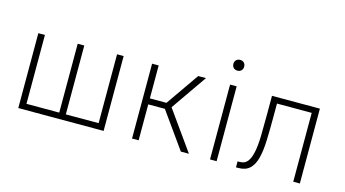

<svg xmlns="http://www.w3.org/2000/svg" viewBox="-77 -952 2225 1239"><g transform="rotate(15 1035.5 -332.5)"><path d="M95 -500H139V-40H358V-500H402V-40H621V-500H665V0H95Z M855 -500H899V-280H1010L1163 -500H1215L1049 -261L1235 0H1181L1010 -240H899V0H855Z M1376 -500H1420V0H1376ZM1398 -599Q1382 -599 1372 -609Q1362 -619 1362 -635Q1362 -651 1372 -661Q1382 -671 1398 -671Q1414 -671 1424 -661Q1434 -651 1434 -635Q1434 -619 1424 -609Q1414 -599 1398 -599Z M1551 -34H1566Q1599 -34 1617 -57Q1635 -80 1644 -124Q1653 -168 1654.5 -231Q1656 -294 1656 -375V-500H1976V0H1932V-460H1700V-375Q1700 -285 1697.5 -214Q1695 -143 1682.5 -94.5Q1670 -46 1642.5 -20Q1615 6 1566 6H1551Z"/></g></svg>

Font: PT Root UI Light
Style: Regular
Weight: 300
Designer: Vitaly Kuzmin
Foundry: ParaType Ltd.
Version: Version 2.000G